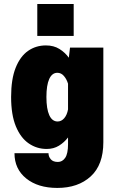

<svg xmlns="http://www.w3.org/2000/svg" viewBox="-20 -740 590 968"><path d="M215.5 11Q165.5 11 124.8 -17Q84 -45 60 -103Q36 -161 36 -251Q36 -341 59 -398.5Q82 -456 121.5 -483.5Q161 -511 211.5 -511Q251 -511 279.5 -493.2Q308 -475.5 327 -449L333 -500H501V-23Q501 91 437.5 149.2Q374 207.5 269 207.5Q171.5 207.5 112.2 159.8Q53 112 53 32.5H224.5Q224.5 49.5 236 63Q247.5 76.5 272 76.5Q294.5 76.5 308.8 55.5Q323 34.5 323 -13V-47Q304 -22 277.2 -5.5Q250.5 11 215.5 11ZM214 -251Q214 -191 228.5 -159.2Q243 -127.5 270.5 -127.5Q289.5 -127.5 303.8 -144Q318 -160.5 323 -188.5V-318Q316 -341 302.2 -357Q288.5 -373 269 -373Q242.5 -373 228.2 -341.8Q214 -310.5 214 -251ZM168 -720H351.5V-559H168Z"/></svg>

Font: Trispace SemiCondensed ExtraBold
Style: Regular
Weight: 800
Width: 4
Designer: Tyler Finck
Foundry: Etcetera Type Company
Version: Version 1.210; ttfautohint (v1.8.3)